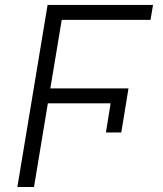

<svg xmlns="http://www.w3.org/2000/svg" viewBox="-20 -747 653 767"><path d="M493.3 -393.8 464.5 -217.7H403.1L421.9 -334.2H171.2L115.8 0H49.4L170.1 -727.3H591.3L581.3 -667.6H226.6L181.1 -393.8Z"/></svg>

Font: Inter P Light
Style: Italic
Weight: 300
Italic angle: 9.39999°
Designer: Rasmus Andersson
Foundry: rsms
Version: Version 3.018;git-588b23468